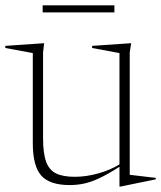

<svg xmlns="http://www.w3.org/2000/svg" viewBox="-29 -684 604 720"><path d="M132.5 -165.5Q132.5 -109 144 -77.5Q155.5 -46 181.5 -33.5Q207.5 -21 251.5 -21Q294.5 -21 339.8 -33.8Q385 -46.5 419 -67.5V-485L316.5 -504V-512L463 -522L457.5 -488V-28.5L555 -17V-11.5L423.5 15.5H419V-58.5Q375 -30.5 343.5 -15.8Q312 -1 285.8 4.5Q259.5 10 232.5 10Q157 10 125.5 -25.8Q94 -61.5 94 -147.5V-485L-9 -504V-512L136.5 -522L132.5 -488ZM131 -637.5V-664H400V-637.5Z"/></svg>

Font: Newsreader 72pt ExtraLight
Style: Regular
Weight: 275
Designer: Hugues Gentile
Foundry: Production Type
Version: Version 1.003; ttfautohint (v1.8.3)